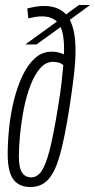

<svg xmlns="http://www.w3.org/2000/svg" viewBox="-20 -743 383 773"><path d="M127 -564H82L209 -656Q188 -677 148 -677Q133 -677 120 -674.5Q107 -672 94 -669L90 -709Q106 -713 123.5 -716Q141 -719 156 -719Q215 -719 246 -685L298 -723H343L261 -663Q284 -621 284 -539Q284 -496 277.5 -440Q271 -384 260 -313Q241 -189 221 -118.5Q201 -48 173 -19Q145 10 103 10Q56 10 33.5 -21Q11 -52 11 -122Q11 -173 17 -230Q23 -287 36.5 -341Q50 -395 71 -439Q92 -483 121 -509Q150 -535 188 -535Q216 -535 237 -524Q238 -535 238 -545Q238 -604 224 -634ZM56 -112Q56 -68 68.5 -48.5Q81 -29 106 -29Q130 -29 147.5 -54.5Q165 -80 181 -143.5Q197 -207 215 -321Q223 -368 227.5 -408Q232 -448 235 -481Q225 -489 214 -491.5Q203 -494 193 -494Q164 -494 141.5 -468Q119 -442 102.5 -399Q86 -356 76 -305Q66 -254 61 -203.5Q56 -153 56 -112Z"/></svg>

Font: Georama ExtraCondensed Light
Style: Italic
Weight: 300
Width: 2
Italic angle: -9°
Designer: Jean-Baptiste Levee
Foundry: Production Type
Version: Version 1.000